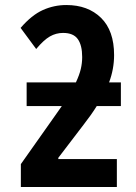

<svg xmlns="http://www.w3.org/2000/svg" viewBox="-20 -744 540 764"><path d="M63 0V-91L200 -285Q214 -305 226 -322H86V-416H282Q296 -446 301.5 -469.5Q307 -493 307 -517Q307 -564 289.5 -588.5Q272 -613 231 -613Q203 -613 178.5 -599Q154 -585 124 -549L62 -633Q106 -684 150.5 -704Q195 -724 244 -724Q330 -724 382 -673Q434 -622 434 -525Q434 -469 414 -416H461V-322H365Q344 -288 312 -247L212 -116V-111H445V0Z"/></svg>

Font: Noto Sans Mono ExtraCondensed
Style: Bold
Weight: 700
Width: 2
Designer: Monotype Design Team
Foundry: Monotype Imaging Inc.
Version: Version 2.014